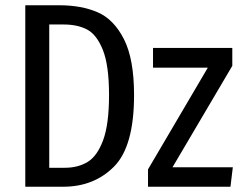

<svg xmlns="http://www.w3.org/2000/svg" viewBox="-20 -709 926 729"><path d="M489 -348Q489 -153 413 -76.5Q337 0 220 0H76V-689H205Q289 -689 350.5 -662.5Q412 -636 450.5 -560.5Q489 -485 489 -348ZM167 -616V-72H226Q276 -72 312.5 -94Q349 -116 371.5 -176.5Q394 -237 394 -348Q394 -461 370.5 -519.5Q347 -578 310.5 -597Q274 -616 222 -616ZM862 -527V-459L635 -74H864L855 0H542V-66L769 -452H561V-527Z"/></svg>

Font: Fira Sans Extra Condensed
Style: Regular
Weight: 400
Width: 1
Designer: Carrois Corporate & Edenspiekermann AG
Foundry: Carrois Corporate GbR & Edenspiekermann AG
Version: Version 4.203